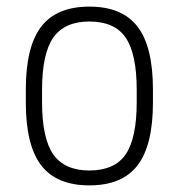

<svg xmlns="http://www.w3.org/2000/svg" viewBox="-20 -550 540 580"><path d="M250 10Q151 10 104.5 -50.5Q58 -111 58 -240V-280Q58 -409 104.5 -469.5Q151 -530 250 -530Q349 -530 395.5 -469.5Q442 -409 442 -280V-240Q442 -111 395.5 -50.5Q349 10 250 10ZM250 -35Q326 -35 359.5 -83.5Q393 -132 393 -242V-278Q393 -388 359.5 -436.5Q326 -485 250 -485Q175 -485 141 -436.5Q107 -388 107 -278V-242Q107 -132 141 -83.5Q175 -35 250 -35Z"/></svg>

Font: M PLUS 1 Code Light
Style: Regular
Weight: 300
Designer: Coji Morishita
Foundry: UNDERFOREST DESIGN
Version: Version 1.002